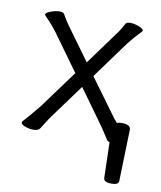

<svg xmlns="http://www.w3.org/2000/svg" viewBox="-76 -545 651 777"><g transform="rotate(10 249.5 -156.0)"><path d="M413 -75Q423 -78 433 -78Q470 -78 470 -57V-56L464 155Q464 171 434 171Q404 171 402 155L398 7Q389 5 386 -1Q379 -11 368 -28.5Q357 -46 348 -58L250 -194L149 -56Q140 -44 129.5 -27Q119 -10 112 0.5Q105 11 86.5 11Q68 11 51 4.5Q34 -2 34 -10Q34 -14 45.5 -25.5Q57 -37 100 -90L213 -244L106 -392Q85 -420 68 -437Q51 -454 51 -456Q51 -464 71.5 -471.5Q92 -479 107.5 -479Q123 -479 127 -471Q136 -453 157 -424L251 -295L348 -428Q363 -447 379 -477Q383 -483 398.5 -483Q414 -483 433 -475.5Q452 -468 452 -460Q452 -458 437.5 -443.5Q423 -429 397 -396L287 -245L399 -92Q404 -85 413 -75Z"/></g></svg>

Font: QiushuiShotai
Style: Regular
Weight: 600
Designer: Fontworks Inc.
Foundry: Fontworks Inc.
Version: Version 1.250